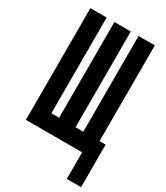

<svg xmlns="http://www.w3.org/2000/svg" viewBox="-221 -827 944 1094"><g transform="rotate(30 251.0 -280.0)"><path d="M408 175V0H38V-735H145V-105H196V-735H304V-105H355V-735H462V-105H502V175Z"/></g></svg>

Font: Iosevka SS04 Extrabold
Style: Regular
Weight: 800
Monospace: yes
Designer: Belleve Invis
Foundry: Belleve Invis
Version: Version 19.0.0; ttfautohint (v1.8.4)